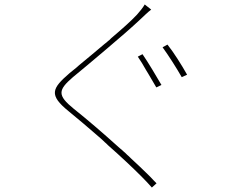

<svg xmlns="http://www.w3.org/2000/svg" viewBox="-20 -798 1040 861"><path d="M682 24C673 15 664 6 655 -4L648 -11C622 -37 594 -63 566 -89L558 -97L550 -104C548 -106 545 -109 543 -111L535 -118C530 -123 524 -128 519 -132L511 -139C440 -203 369 -264 311 -310C236 -371 240 -394 307 -452C344 -482 396 -526 448 -570L461 -581C518 -629 573 -677 609 -711C619 -720 644 -745 658 -755L629 -778C622 -765 605 -744 594 -732C567 -703 525 -666 479 -627L471 -619C467 -616 462 -612 458 -608L449 -601C409 -567 368 -533 334 -505L324 -496C312 -486 302 -478 292 -470C212 -401 198 -372 288 -299C329 -266 380 -222 432 -177L444 -166C448 -162 452 -158 456 -155L464 -147C521 -97 575 -46 614 -7C633 12 647 27 661 43L682 24ZM819 -463C795 -506 757 -566 731 -598L709 -586C736 -549 771 -494 795 -452L819 -463ZM704 -417C682 -455 644 -519 619 -555L598 -544C610 -527 623 -505 636 -482L644 -469C657 -446 670 -424 681 -406L704 -417Z"/></svg>

Font: Glow Sans SC Normal Thin
Style: Regular
Weight: 100
Designer: Ryoko NISHIZUKA (kana, bopomofo & ideographs); Paul D. Hunt (Latin, Greek & Cyrillic); Sandoll Communications, Soo-young
Version: Version 0.93